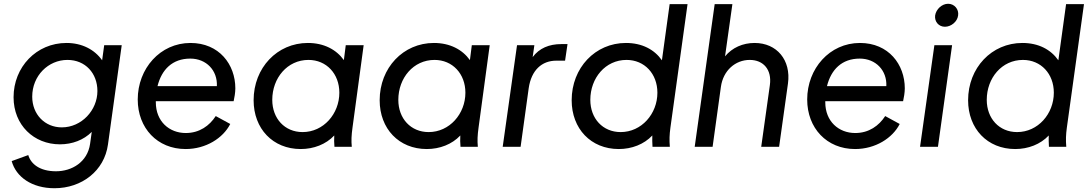

<svg xmlns="http://www.w3.org/2000/svg" viewBox="-20 -779 5777 1019"><path d="M269 220C415 220 534 127 553 -12L626 -539H533L522 -459C482 -516 415 -551 333 -551C173 -551 52 -423 52 -263C52 -115 160 -13 298 -13C364 -13 424 -36 467 -79L458 -15C444 81 362 130 277 130C192 130 144 92 130 44L42 76C65 160 149 220 269 220ZM151 -266C151 -377 236 -461 338 -461C433 -461 497 -390 497 -296C497 -194 413 -103 308 -103C218 -103 151 -172 151 -266Z M965 12C1073 12 1164 -46 1202 -121L1125 -163C1092 -112 1039 -73 966 -73C878 -73 807 -135 807 -236V-242H1220C1224 -259 1229 -288 1229 -310C1229 -437 1143 -551 991 -551C830 -551 711 -415 711 -251C711 -99 815 12 965 12ZM816 -322C838 -410 895 -468 990 -468C1075 -468 1135 -405 1131 -322Z M1576 12C1645 12 1710 -13 1754 -60C1753 -39 1753 -21 1755 0H1847C1844 -33 1845 -60 1851 -103L1910 -539H1815L1805 -460C1765 -516 1699 -551 1614 -551C1451 -551 1326 -419 1326 -247C1326 -96 1428 12 1576 12ZM1425 -249C1425 -365 1505 -461 1617 -461C1713 -461 1781 -387 1781 -287C1781 -175 1697 -78 1586 -78C1491 -78 1425 -150 1425 -249Z M2245 12C2314 12 2379 -13 2423 -60C2422 -39 2422 -21 2424 0H2516C2513 -33 2514 -60 2520 -103L2579 -539H2484L2474 -460C2434 -516 2368 -551 2283 -551C2120 -551 1995 -419 1995 -247C1995 -96 2097 12 2245 12ZM2094 -249C2094 -365 2174 -461 2286 -461C2382 -461 2450 -387 2450 -287C2450 -175 2366 -78 2255 -78C2160 -78 2094 -150 2094 -249Z M2648 0H2743L2786 -311C2800 -407 2856 -457 2932 -457H2979L2992 -545H2959C2894 -545 2842 -523 2807 -476L2816 -539H2724Z M3264 12C3333 12 3398 -13 3442 -60C3441 -41 3442 -22 3443 0H3535C3532 -37 3533 -64 3538 -101L3629 -757H3534L3493 -459C3453 -516 3388 -551 3302 -551C3139 -551 3014 -419 3014 -247C3014 -96 3116 12 3264 12ZM3113 -249C3113 -365 3193 -461 3305 -461C3401 -461 3469 -387 3469 -287C3469 -175 3385 -78 3274 -78C3179 -78 3113 -150 3113 -249Z M3667 0H3762L3806 -318C3818 -405 3883 -461 3959 -461C4032 -461 4077 -409 4066 -328L4020 0H4115L4162 -336C4179 -460 4103 -551 3985 -551C3922 -551 3866 -526 3828 -480L3867 -757H3773Z M4518 12C4626 12 4717 -46 4755 -121L4678 -163C4645 -112 4592 -73 4519 -73C4431 -73 4360 -135 4360 -236V-242H4773C4777 -259 4782 -288 4782 -310C4782 -437 4696 -551 4544 -551C4383 -551 4264 -415 4264 -251C4264 -99 4368 12 4518 12ZM4369 -322C4391 -410 4448 -468 4543 -468C4628 -468 4688 -405 4684 -322Z M4863 0H4958L5033 -539H4939ZM4943 -697C4939 -664 4962 -637 4995 -637C5028 -637 5061 -664 5065 -697C5070 -730 5045 -759 5012 -759C4979 -759 4948 -730 4943 -697Z M5368 12C5437 12 5502 -13 5546 -60C5545 -41 5546 -22 5547 0H5639C5636 -37 5637 -64 5642 -101L5733 -757H5638L5597 -459C5557 -516 5492 -551 5406 -551C5243 -551 5118 -419 5118 -247C5118 -96 5220 12 5368 12ZM5217 -249C5217 -365 5297 -461 5409 -461C5505 -461 5573 -387 5573 -287C5573 -175 5489 -78 5378 -78C5283 -78 5217 -150 5217 -249Z"/></svg>

Font: Mluvka Medium
Style: Italic
Weight: 500
Italic angle: -8°
Designer: Modified by Jiří Krblich, Original typeface by Gumpita Rahayu
Foundry: Gumpita Rahayu & Jiří Krblich
Version: Version 2.000;Glyphs 3.1.1 (3134)